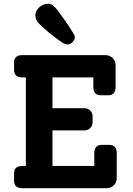

<svg xmlns="http://www.w3.org/2000/svg" viewBox="-20 -990 699 1010"><path d="M237 -819Q195 -854 180.5 -871.5Q166 -889 166 -908Q166 -933 186.5 -951.5Q207 -970 233 -970Q251 -970 265.5 -955.5Q280 -941 312 -896Q374 -808 374 -796Q374 -782 362 -769Q350 -756 336 -756Q323 -756 304.5 -768Q286 -780 237 -819ZM554 -228Q594 -228 594 -185V-52Q594 -30 578.5 -15Q563 0 540 0H98Q54 0 54 -39V-78Q54 -117 98 -117H116V-583H98Q54 -583 54 -622V-661Q54 -700 97 -700H534Q557 -700 572.5 -685Q588 -670 588 -647V-533Q588 -489 549 -489H510Q471 -489 471 -533V-583H256V-421H423Q442 -421 454.5 -408.5Q467 -396 467 -378V-347Q467 -328 454.5 -316Q442 -304 423 -304H256V-117H476V-185Q476 -228 516 -228Z"/></svg>

Font: Solway
Style: Bold
Weight: 700
Designer: Mariya V. Pigoulevskaya
Foundry: The Northern Block Ltd.
Version: Version 1.000;hotconv 1.0.109;makeotfexe 2.5.65596